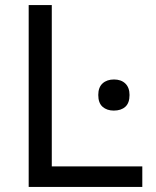

<svg xmlns="http://www.w3.org/2000/svg" viewBox="-20 -733 612 753"><path d="M92.5 0Q92.5 -59.5 92.5 -114.6Q92.5 -169.7 92.5 -235.5V-474.7Q92.5 -541.9 92.5 -597.6Q92.5 -653.3 92.5 -713H183.1Q183.1 -653.3 183.1 -597.6Q183.1 -541.9 183.1 -474.7V-249.4Q183.1 -183.6 183.1 -128.5Q183.1 -73.3 183.1 -13.9L149 -80.5H279.8Q337 -80.5 380.6 -80.5Q424.3 -80.5 461.7 -80.5Q499.1 -80.5 538.1 -80.5V0ZM426.2 -299.3Q399.2 -299.3 382.3 -314.2Q365.4 -329.1 365.4 -360.4Q365.4 -390.5 382.3 -405.9Q399.2 -421.3 427.2 -421.3Q455.1 -421.3 471.6 -405.4Q488 -389.5 488 -360.4Q488 -329.1 471.5 -314.2Q455 -299.3 426.2 -299.3Z"/></svg>

Font: Commissioner Thin
Style: Regular
Weight: 100
Designer: Kostas Bartsokas
Foundry: Kostas Bartsokas
Version: Version 1.001;gftools[0.9.23]